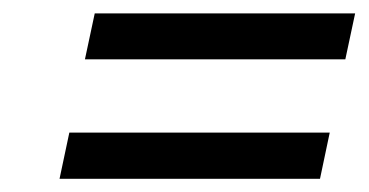

<svg xmlns="http://www.w3.org/2000/svg" viewBox="-20 -443 553 288"><path d="M84 -244.1H474.6L460 -174.8H69.3ZM122.1 -422.9H512.7L498 -354H107.4Z"/></svg>

Font: Tuffy
Style: Italic
Weight: 400
Italic angle: -12°
Designer: Thatcher Ulrich, Karoly Barta and Michael Everson
Version: Version 001.271